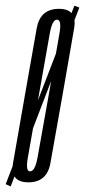

<svg xmlns="http://www.w3.org/2000/svg" viewBox="-68 -637 298 674"><path d="M-48 9.5 -30.5 17.5 210.5 -610.5 193 -617ZM32 3Q97 3 109 -64.5Q121 -132 151 -300.5Q180.5 -469 192.2 -537.5Q204 -606 139 -606Q73 -606 60.8 -537.5Q48.5 -469 19 -300.5Q-10.5 -132.5 -22.2 -64.8Q-34 3 32 3ZM37.5 -35.5Q21 -35.5 29.8 -84Q38.5 -132.5 68 -300.5Q98 -468.5 106.5 -518.2Q115 -568 132 -568Q149.5 -568 140.5 -518.5Q131.5 -469 102.5 -300.5Q72.5 -133 63.8 -84.2Q55 -35.5 37.5 -35.5Z"/></svg>

Font: Anybody UltraCondensed Light
Style: Italic
Weight: 300
Width: 1
Italic angle: -10°
Version: Version 1.113;gftools[0.9.25]